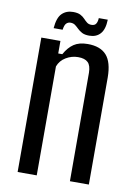

<svg xmlns="http://www.w3.org/2000/svg" viewBox="-84 -789 593 844"><g transform="rotate(10 212.5 -367.5)"><path d="M54.9 0V-600H140.2V-544.1H158.4Q175.8 -575.8 199.5 -591.7Q223.2 -607.6 261.2 -607.6Q317.5 -607.6 344.9 -577Q372.4 -546.3 372.8 -478V0H288.3L287.9 -484.6Q287.5 -516.2 273.6 -529.8Q259.7 -543.5 229.5 -543.5Q201 -543.5 175.6 -528.4Q150.2 -513.3 140.2 -486.2V0ZM288.8 -728.1H328.9Q327.8 -685.1 309.9 -665Q292 -644.8 260.6 -644.8Q240.6 -644.8 228.5 -651Q216.4 -657.3 207.9 -665.8Q199.3 -674.3 191 -680.6Q182.7 -686.8 170.2 -686.8Q159.4 -686.8 151.7 -679.2Q144 -671.7 141.1 -650.2H101Q104.7 -697.5 124 -716.3Q143.3 -735.2 173.4 -735.2Q194.2 -735.2 206.2 -729Q218.1 -722.8 225.9 -714.3Q233.7 -705.8 241.7 -699.6Q249.6 -693.3 261.9 -693.3Q276.6 -693.3 282.4 -702.9Q288.3 -712.4 288.8 -728.1Z"/></g></svg>

Font: Big Shoulders Text SC Thin
Style: Regular
Weight: 100
Designer: Patric King
Foundry: XO Type Co
Version: Version 2.002